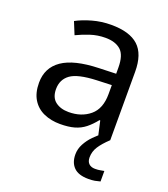

<svg xmlns="http://www.w3.org/2000/svg" viewBox="-140 -644 840 962"><g transform="rotate(20 280.5 -162.5)"><path d="M288 -545Q386 -545 433 -502Q480 -459 480 -365V0H416L399 -76H395Q372 -47 347.5 -27.5Q323 -8 291.5 1Q260 10 215 10Q167 10 128.5 -7Q90 -24 68 -59.5Q46 -95 46 -149Q46 -229 109 -272.5Q172 -316 303 -320L394 -323V-355Q394 -422 365 -448Q336 -474 283 -474Q241 -474 203 -461.5Q165 -449 132 -433L105 -499Q140 -518 188 -531.5Q236 -545 288 -545ZM314 -259Q214 -255 175.5 -227Q137 -199 137 -148Q137 -103 164.5 -82Q192 -61 235 -61Q303 -61 348 -98.5Q393 -136 393 -214V-262ZM412 116Q412 138 424 149.5Q436 161 457 161Q474 161 485.5 158.5Q497 156 505 155V211Q491 215 477 217.5Q463 220 443 220Q390 220 365 195Q340 170 340 126Q340 97 354.5 70Q369 43 390.5 21Q412 -1 432 -15L480 0Q446 32 429 58.5Q412 85 412 116Z"/></g></svg>

Font: Noto Sans Gujarati
Style: Regular
Weight: 400
Designer: Jelle Bosma - Monotype Design Team, Universal Thirst
Foundry: Monotype Imaging Inc.
Version: Version 2.102